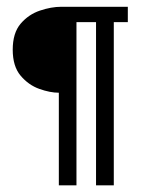

<svg xmlns="http://www.w3.org/2000/svg" viewBox="-20 -555 425 575"><path d="M156.2 0V-277.3Q129.9 -277.3 97.7 -288.8Q65.4 -300.3 41.7 -328.4Q18.1 -356.4 18.1 -406.2Q18.1 -456.1 41.7 -483.9Q65.4 -511.7 99.4 -523.2Q133.3 -534.7 163.6 -534.7H362.8V-488.8H320.8V0H267.6V-488.8H209V0Z"/></svg>

Font: Harmattan Medium
Style: Regular
Weight: 500
Designer: George W. Nuss III and SIL International
Foundry: SIL International
Version: Version 4.000